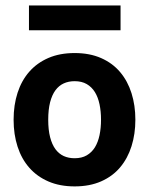

<svg xmlns="http://www.w3.org/2000/svg" viewBox="-20 -662 540 696"><path d="M29.3 0ZM29.3 -228Q29.3 -281.2 43.7 -325.7Q58.1 -370.1 86.2 -402.1Q114.3 -434.1 155.5 -451.9Q196.8 -469.7 250.5 -469.7Q305.2 -469.7 346.7 -451.4Q388.2 -433.1 415.5 -400.6Q442.9 -368.2 456.8 -324Q470.7 -279.8 470.7 -228Q470.7 -176.3 456.8 -132.1Q442.9 -87.9 415.5 -55.4Q388.2 -22.9 346.7 -4.6Q305.2 13.7 250.5 13.7Q196.8 13.7 155.5 -4.2Q114.3 -22 86.2 -54Q58.1 -85.9 43.7 -130.4Q29.3 -174.8 29.3 -228ZM154.8 -228Q154.8 -191.4 161.6 -164.8Q168.5 -138.2 180.9 -121.3Q193.4 -104.5 210.9 -96.4Q228.5 -88.4 250.5 -88.4Q276.4 -88.4 294.4 -98.9Q312.5 -109.4 324 -127.9Q335.4 -146.5 340.8 -172.1Q346.2 -197.8 346.2 -228Q346.2 -258.3 340.8 -283.9Q335.4 -309.6 324 -328.1Q312.5 -346.7 294.4 -357.2Q276.4 -367.7 250.5 -367.7Q228.5 -367.7 210.9 -359.6Q193.4 -351.6 180.9 -334.7Q168.5 -317.9 161.6 -291.3Q154.8 -264.6 154.8 -228ZM85 -642.1H417V-552.2H85Z"/></svg>

Font: PT Astra Sans
Style: Bold
Weight: 700
Designer: A.Korolkova, I. Chaeva
Foundry: ParaType Ltd
Version: Version 1.001; ttfautohint (v1.6)